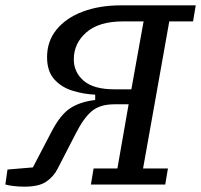

<svg xmlns="http://www.w3.org/2000/svg" viewBox="-30 -690 752 718"><path d="M398 -356H461L462 -360Q473 -423 484.5 -485.5Q496 -548 507 -610H430Q340 -610 293 -569Q246 -528 246 -468Q246 -420 283 -388Q320 -356 398 -356ZM-10 0 -2 -56 93 -64 164 -200Q197 -263 234.5 -286.5Q272 -310 326 -316V-336Q282 -338 240.5 -351Q199 -364 172.5 -394Q146 -424 146 -476Q146 -536 181.5 -579.5Q217 -623 279.5 -646.5Q342 -670 422 -670H702L692 -610H603L550 -312Q539 -249 527.5 -186Q516 -123 505 -60H598L588 0H310L320 -60H409L451 -300H398Q344 -300 313.5 -274.5Q283 -249 254 -192L186 -60Q171 -30 143.5 -11Q116 8 62 8Q38 8 19 5.5Q0 3 -10 0Z"/></svg>

Font: Source Serif 4 Caption
Style: Italic
Weight: 400
Italic angle: -12°
Designer: Frank Grießhammer
Foundry: Adobe Systems Incorporated
Version: Version 4.004;hotconv 1.0.117;makeotfexe 2.5.65602